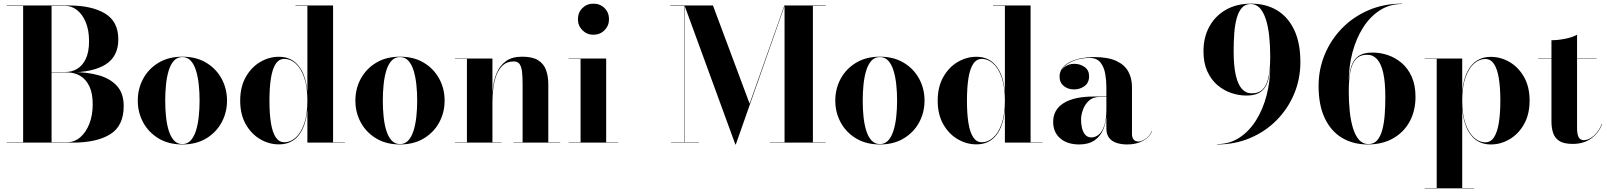

<svg xmlns="http://www.w3.org/2000/svg" viewBox="-20 -780 8790 1050"><path d="M17 0V-2H346.5Q387 -2 418.8 -29.2Q450.5 -56.5 468.8 -103.5Q487 -150.5 487 -210Q487 -269.5 468.8 -308Q450.5 -346.5 418.8 -365.2Q387 -384 346.5 -384H237V-386H377Q455 -386 518.2 -368.8Q581.5 -351.5 619 -310.8Q656.5 -270 656.5 -200Q656.5 -91.5 582.8 -45.8Q509 0 377 0ZM106.5 -1V-749H262V-1ZM237 -384V-386H337Q372.5 -386 402 -403.5Q431.5 -421 449.2 -458.2Q467 -495.5 467 -555Q467 -614.5 449.2 -657.8Q431.5 -701 401.8 -724.5Q372 -748 337 -748H17V-750H357Q481.5 -750 554.2 -706.2Q627 -662.5 627 -565Q627 -471.5 558 -427.8Q489 -384 357 -384Z M977.5 10Q902 10 847.2 -23Q792.5 -56 763 -110.5Q733.5 -165 733.5 -230Q733.5 -295 763 -349.5Q792.5 -404 847.2 -437Q902 -470 977.5 -470Q1053 -470 1107.8 -437Q1162.5 -404 1192 -349.5Q1221.5 -295 1221.5 -230Q1221.5 -165 1192 -110.5Q1162.5 -56 1107.8 -23Q1053 10 977.5 10ZM977.5 8Q1005 8 1023.2 -12.2Q1041.5 -32.5 1052 -66.5Q1062.5 -100.5 1067 -143Q1071.5 -185.5 1071.5 -230Q1071.5 -275 1067 -317.2Q1062.5 -359.5 1052 -393.8Q1041.5 -428 1023.2 -448Q1005 -468 977.5 -468Q949.5 -468 931.2 -448Q913 -428 902.5 -393.8Q892 -359.5 887.8 -317Q883.5 -274.5 883.5 -230Q883.5 -185.5 887.8 -143Q892 -100.5 902.5 -66.5Q913 -32.5 931.2 -12.2Q949.5 8 977.5 8Z M1505.5 9.5Q1451 9.5 1402.5 -19Q1354 -47.5 1323.8 -101Q1293.5 -154.5 1293.5 -229.5Q1293.5 -304.5 1323.8 -358.2Q1354 -412 1402.5 -440.8Q1451 -469.5 1505.5 -469.5Q1573.5 -469.5 1613.2 -419.5Q1653 -369.5 1661 -277.5V-748H1596V-750H1801.5V-2H1866.5V0H1661V-181.5Q1653 -90 1613.5 -40.2Q1574 9.5 1505.5 9.5ZM1535.5 -2Q1567.5 -2 1596.2 -27Q1625 -52 1643 -102.2Q1661 -152.5 1661 -229.5Q1661 -306.5 1643 -357.2Q1625 -408 1596.2 -433Q1567.5 -458 1535.5 -458Q1506 -458 1488 -431Q1470 -404 1461.8 -352.8Q1453.5 -301.5 1453.5 -229.5Q1453.5 -157.5 1461.8 -106.8Q1470 -56 1488 -29Q1506 -2 1535.5 -2Z M2167.5 10Q2092 10 2037.2 -23Q1982.5 -56 1953 -110.5Q1923.5 -165 1923.5 -230Q1923.5 -295 1953 -349.5Q1982.5 -404 2037.2 -437Q2092 -470 2167.5 -470Q2243 -470 2297.8 -437Q2352.5 -404 2382 -349.5Q2411.5 -295 2411.5 -230Q2411.5 -165 2382 -110.5Q2352.5 -56 2297.8 -23Q2243 10 2167.5 10ZM2167.5 8Q2195 8 2213.2 -12.2Q2231.5 -32.5 2242 -66.5Q2252.5 -100.5 2257 -143Q2261.5 -185.5 2261.5 -230Q2261.5 -275 2257 -317.2Q2252.5 -359.5 2242 -393.8Q2231.5 -428 2213.2 -448Q2195 -468 2167.5 -468Q2139.5 -468 2121.2 -448Q2103 -428 2092.5 -393.8Q2082 -359.5 2077.8 -317Q2073.5 -274.5 2073.5 -230Q2073.5 -185.5 2077.8 -143Q2082 -100.5 2092.5 -66.5Q2103 -32.5 2121.2 -12.2Q2139.5 8 2167.5 8Z M2673 -460V-2H2723V0H2468V-2H2533.5V-458H2468V-460ZM2978.5 -319V-2H3043.5V0H2788.5V-2H2838V-318Q2838 -360 2834.8 -388Q2831.5 -416 2821.2 -430Q2811 -444 2790 -444Q2752.5 -444 2729.5 -422.5Q2706.5 -401 2694.2 -367.2Q2682 -333.5 2677.5 -295.2Q2673 -257 2673 -223L2671 -220.5Q2671 -257.5 2676 -300.8Q2681 -344 2697.2 -382.5Q2713.5 -421 2746.8 -445.5Q2780 -470 2836 -470Q2892 -470 2923 -450.5Q2954 -431 2966.2 -396.8Q2978.5 -362.5 2978.5 -319Z M3225 -590Q3189.5 -590 3165 -614.8Q3140.5 -639.5 3140.5 -675Q3140.5 -711.5 3165 -735.8Q3189.5 -760 3225 -760Q3261.5 -760 3286 -735.8Q3310.5 -711.5 3310.5 -675Q3310.5 -639.5 3286 -614.8Q3261.5 -590 3225 -590ZM3295 -460V-2H3360V0H3090V-2H3155V-458H3090V-460Z M4001.5 10 3723.5 -750H3879L4079.5 -213L4269.5 -750H4271.5L4004 10ZM3724.5 -750V-2H3802V0H3650V-2H3722.5V-748H3645.5V-750ZM4495.5 -750V-748H4425.5V-2H4495.5V0H4190V-2H4270.5V-750Z M4792 10Q4716.5 10 4661.8 -23Q4607 -56 4577.5 -110.5Q4548 -165 4548 -230Q4548 -295 4577.5 -349.5Q4607 -404 4661.8 -437Q4716.5 -470 4792 -470Q4867.5 -470 4922.2 -437Q4977 -404 5006.5 -349.5Q5036 -295 5036 -230Q5036 -165 5006.5 -110.5Q4977 -56 4922.2 -23Q4867.5 10 4792 10ZM4792 8Q4819.5 8 4837.8 -12.2Q4856 -32.5 4866.5 -66.5Q4877 -100.5 4881.5 -143Q4886 -185.5 4886 -230Q4886 -275 4881.5 -317.2Q4877 -359.5 4866.5 -393.8Q4856 -428 4837.8 -448Q4819.5 -468 4792 -468Q4764 -468 4745.8 -448Q4727.5 -428 4717 -393.8Q4706.5 -359.5 4702.2 -317Q4698 -274.5 4698 -230Q4698 -185.5 4702.2 -143Q4706.5 -100.5 4717 -66.5Q4727.5 -32.5 4745.8 -12.2Q4764 8 4792 8Z M5320 9.5Q5265.5 9.5 5217 -19Q5168.5 -47.5 5138.2 -101Q5108 -154.5 5108 -229.5Q5108 -304.5 5138.2 -358.2Q5168.5 -412 5217 -440.8Q5265.5 -469.5 5320 -469.5Q5388 -469.5 5427.8 -419.5Q5467.5 -369.5 5475.5 -277.5V-748H5410.5V-750H5616V-2H5681V0H5475.5V-181.5Q5467.5 -90 5428 -40.2Q5388.5 9.5 5320 9.5ZM5350 -2Q5382 -2 5410.8 -27Q5439.5 -52 5457.5 -102.2Q5475.5 -152.5 5475.5 -229.5Q5475.5 -306.5 5457.5 -357.2Q5439.5 -408 5410.8 -433Q5382 -458 5350 -458Q5320.5 -458 5302.5 -431Q5284.5 -404 5276.2 -352.8Q5268 -301.5 5268 -229.5Q5268 -157.5 5276.2 -106.8Q5284.5 -56 5302.5 -29Q5320.5 -2 5350 -2Z M6145 10Q6113 10 6087 1.8Q6061 -6.5 6045.8 -25.8Q6030.5 -45 6030.5 -77.5V-304.5Q6030.5 -340.5 6024 -377.2Q6017.5 -414 5997.5 -438.8Q5977.5 -463.5 5937.5 -463.5Q5913 -463.5 5885.2 -457.5Q5857.5 -451.5 5832.8 -439Q5808 -426.5 5792.2 -407.2Q5776.5 -388 5776.5 -361H5775.5Q5775.5 -392.5 5799.2 -411.8Q5823 -431 5854 -431Q5887 -431 5911.5 -413.5Q5936 -396 5936 -363Q5936 -327.5 5911 -309.2Q5886 -291 5854 -291Q5820 -291 5797.2 -309.8Q5774.5 -328.5 5774.5 -361Q5774.5 -389 5790.8 -409.2Q5807 -429.5 5834.2 -442.5Q5861.5 -455.5 5895 -461.8Q5928.5 -468 5962.5 -468Q6039 -468 6084.8 -446.8Q6130.5 -425.5 6150.5 -388.5Q6170.5 -351.5 6170.5 -304.5V-46Q6170.5 -29.5 6179 -17.8Q6187.5 -6 6207 -6Q6221.5 -6 6243.2 -19.8Q6265 -33.5 6279 -63.5L6280.5 -63Q6265.5 -28 6229.2 -9Q6193 10 6145 10ZM5882 10Q5817 10 5778.2 -23.2Q5739.5 -56.5 5739.5 -113.5Q5739.5 -180.5 5797 -216.2Q5854.5 -252 5961 -252H6077V-250H5995.5Q5957.5 -250 5935 -229.2Q5912.5 -208.5 5902.2 -179.5Q5892 -150.5 5892 -125.5Q5892 -102 5897.2 -79.8Q5902.5 -57.5 5915 -43Q5927.5 -28.5 5948.5 -28.5Q5971 -28.5 5989.8 -44.8Q6008.5 -61 6019.5 -94.8Q6030.5 -128.5 6030.5 -180.5H6032.5Q6032.5 -121 6016 -78.2Q5999.5 -35.5 5966.2 -12.8Q5933 10 5882 10Z M6636.5 10V8Q6704 8 6757.5 -26.8Q6811 -61.5 6848.8 -121.5Q6886.5 -181.5 6906.5 -258Q6926.5 -334.5 6926.5 -417.5V-470Q6926.5 -530 6921 -582Q6915.5 -634 6902.8 -673.8Q6890 -713.5 6869.8 -735.8Q6849.5 -758 6819.5 -758Q6790 -758 6771.8 -737.5Q6753.5 -717 6743.5 -681.2Q6733.5 -645.5 6730 -599Q6726.5 -552.5 6726.5 -500Q6726.5 -420.5 6738 -369.5Q6749.5 -318.5 6771.5 -294Q6793.5 -269.5 6825.5 -269.5Q6864.5 -269.5 6886.5 -292.5Q6908.5 -315.5 6917.5 -360.2Q6926.5 -405 6926.5 -470H6928.5Q6928.5 -404 6919.2 -356.5Q6910 -309 6881.5 -283.2Q6853 -257.5 6795.5 -257.5Q6754 -257.5 6712.5 -271.8Q6671 -286 6637 -315.2Q6603 -344.5 6582.2 -390.5Q6561.5 -436.5 6561.5 -500Q6561.5 -575 6593.2 -633.8Q6625 -692.5 6683.5 -726.2Q6742 -760 6822.5 -760Q6903 -760 6963.5 -723.8Q7024 -687.5 7057.8 -616.2Q7091.5 -545 7091.5 -440Q7091.5 -349 7057.8 -267.8Q7024 -186.5 6962.8 -124Q6901.5 -61.5 6818.2 -25.8Q6735 10 6636.5 10Z M7460 10Q7379.5 10 7319 -26.2Q7258.5 -62.5 7224.8 -133.8Q7191 -205 7191 -310Q7191 -401 7224.8 -482.2Q7258.5 -563.5 7319.8 -626Q7381 -688.5 7464.2 -724.2Q7547.5 -760 7646 -760V-758Q7579 -758 7525.5 -723.2Q7472 -688.5 7434 -628.5Q7396 -568.5 7376 -492.2Q7356 -416 7356 -332.5V-280Q7356 -220.5 7361.8 -168.2Q7367.5 -116 7380 -76.5Q7392.5 -37 7413 -14.5Q7433.5 8 7463 8Q7493 8 7511.2 -12.5Q7529.5 -33 7539.2 -69Q7549 -105 7552.5 -151.5Q7556 -198 7556 -250Q7556 -329.5 7544.8 -380.5Q7533.5 -431.5 7511.2 -456Q7489 -480.5 7457 -480.5Q7418 -480.5 7396 -457.5Q7374 -434.5 7365 -389.8Q7356 -345 7356 -280H7354Q7354 -346 7363.5 -393.8Q7373 -441.5 7401.2 -467Q7429.5 -492.5 7487 -492.5Q7529 -492.5 7570.2 -478.5Q7611.5 -464.5 7645.8 -435.2Q7680 -406 7700.5 -360Q7721 -314 7721 -250Q7721 -175 7689.5 -116.2Q7658 -57.5 7599.2 -23.8Q7540.5 10 7460 10Z M7771.5 250V248H7837V-458H7771.5V-460H7976.5V-278Q7985 -370 8024.8 -419.5Q8064.5 -469 8133 -469Q8187.5 -469 8236 -440.5Q8284.5 -412 8314.8 -358.5Q8345 -305 8345 -230Q8345 -155 8314.8 -101.2Q8284.5 -47.5 8236 -18.8Q8187.5 10 8133 10Q8065 10 8025 -40.2Q7985 -90.5 7976.5 -182.5V248H8041.5V250ZM8102.5 -1.5Q8132 -1.5 8150 -28.8Q8168 -56 8176.5 -107Q8185 -158 8185 -230Q8185 -302 8176.5 -353Q8168 -404 8150 -430.8Q8132 -457.5 8102.5 -457.5Q8070.5 -457.5 8041.8 -432.8Q8013 -408 7994.8 -357.5Q7976.5 -307 7976.5 -230Q7976.5 -153 7994.8 -102.5Q8013 -52 8041.8 -26.8Q8070.5 -1.5 8102.5 -1.5Z M8580.5 7Q8532 7 8507.2 -9.2Q8482.5 -25.5 8473.5 -53.2Q8464.5 -81 8464.5 -116V-560Q8498.5 -560 8538.5 -567.8Q8578.5 -575.5 8604.5 -590V-82.5Q8604.5 -45 8613.5 -29.2Q8622.5 -13.5 8642.5 -13.5Q8667.5 -13.5 8695.2 -37Q8723 -60.5 8740 -102H8742Q8724 -54 8682.8 -23.5Q8641.5 7 8580.5 7ZM8391.5 -458V-460H8711.5V-458Z"/></svg>

Font: Bodoni Moda 96pt
Style: Bold
Weight: 700
Version: Version 2.005